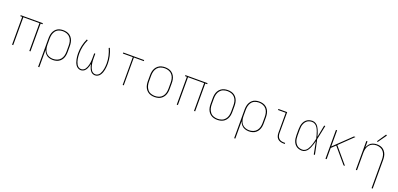

<svg xmlns="http://www.w3.org/2000/svg" viewBox="19 -1929 6873 3313"><g transform="rotate(20 3456.0 -272.5)"><path d="M119 0H140V-511H436V0H457V-511H492V-530H85V-511H119Z M672 205H693V-113Q705 -77 731 -47Q757 -17 793.5 -4.5Q830 8 868 8Q902 8 934.5 -1Q967 -10 993 -31Q1019 -52 1035.5 -81.5Q1052 -111 1058 -144Q1064 -177 1064 -210V-320Q1064 -354 1057.5 -387Q1051 -420 1034.5 -449.5Q1018 -479 991 -500Q964 -521 931.5 -529.5Q899 -538 865 -538Q832 -538 799.5 -529.5Q767 -521 741.5 -499.5Q716 -478 700 -448.5Q684 -419 678 -386Q672 -353 672 -320ZM865 -11Q828 -11 792 -25Q756 -39 733 -69Q710 -99 701.5 -136Q693 -173 693 -210V-320Q693 -358 701.5 -394.5Q710 -431 733 -461.5Q756 -492 792 -505.5Q828 -519 865 -519Q903 -519 939.5 -505.5Q976 -492 1000.5 -462Q1025 -432 1034 -395Q1043 -358 1043 -320V-210Q1043 -172 1034 -135Q1025 -98 1000.5 -68Q976 -38 939.5 -24.5Q903 -11 865 -11Z M1381 8Q1404 8 1425 -1.5Q1446 -11 1461 -29Q1476 -47 1485.5 -67.5Q1495 -88 1501.5 -109.5Q1508 -131 1512 -154Q1516 -131 1522.5 -109.5Q1529 -88 1539 -67.5Q1549 -47 1563.5 -29Q1578 -11 1599 -1.5Q1620 8 1643 8Q1671 8 1695 -6Q1719 -20 1734.5 -43Q1750 -66 1759.5 -91.5Q1769 -117 1774 -144Q1779 -171 1781.5 -198.5Q1784 -226 1784 -253Q1784 -324 1768.5 -393Q1753 -462 1723 -526L1705 -518Q1733 -456 1748.5 -389Q1764 -322 1764 -253Q1764 -228 1761.5 -203.5Q1759 -179 1755 -154.5Q1751 -130 1743 -106.5Q1735 -83 1723 -61Q1711 -39 1689.5 -25Q1668 -11 1643 -11Q1621 -11 1601 -22Q1581 -33 1568.5 -52Q1556 -71 1548 -91.5Q1540 -112 1535 -133.5Q1530 -155 1527 -177Q1524 -199 1523 -221Q1522 -243 1522 -265V-345H1502V-265Q1502 -243 1501 -221Q1500 -199 1497 -177Q1494 -155 1489 -133.5Q1484 -112 1476 -91.5Q1468 -71 1455.5 -52Q1443 -33 1423 -22Q1403 -11 1381 -11Q1356 -11 1335 -25Q1314 -39 1301.5 -61Q1289 -83 1281 -106.5Q1273 -130 1269 -154.5Q1265 -179 1263 -203.5Q1261 -228 1261 -253Q1261 -322 1276 -389Q1291 -456 1320 -518L1301 -526Q1271 -462 1255.5 -393Q1240 -324 1240 -253Q1240 -226 1242.5 -198.5Q1245 -171 1250.5 -144Q1256 -117 1265 -91.5Q1274 -66 1289.5 -43Q1305 -20 1329.5 -6Q1354 8 1381 8Z M2150 0H2170V-511H2352V-530H1968V-511H2150Z M2736 8Q2770 8 2803 -0.5Q2836 -9 2862.5 -30Q2889 -51 2906 -80.5Q2923 -110 2929.5 -143Q2936 -176 2936 -210V-320Q2936 -354 2929.5 -387Q2923 -420 2906 -449.5Q2889 -479 2862.5 -500Q2836 -521 2803 -529.5Q2770 -538 2736 -538Q2702 -538 2669.5 -529.5Q2637 -521 2610 -500Q2583 -479 2566 -449.5Q2549 -420 2542.5 -387Q2536 -354 2536 -320V-210Q2536 -176 2542.5 -143Q2549 -110 2566 -80.5Q2583 -51 2610 -30Q2637 -9 2669.5 -0.5Q2702 8 2736 8ZM2736 -11Q2698 -11 2661.5 -24Q2625 -37 2600.5 -67.5Q2576 -98 2566.5 -135Q2557 -172 2557 -210V-320Q2557 -358 2566.5 -395.5Q2576 -433 2600.5 -463Q2625 -493 2661.5 -506Q2698 -519 2736 -519Q2774 -519 2810.5 -506Q2847 -493 2872 -463Q2897 -433 2906 -395.5Q2915 -358 2915 -320V-210Q2915 -172 2906 -135Q2897 -98 2872 -67.5Q2847 -37 2810.5 -24Q2774 -11 2736 -11Z M3143 0H3164V-511H3460V0H3481V-511H3516V-530H3109V-511H3143Z M3888 8Q3922 8 3955 -0.5Q3988 -9 4014.5 -30Q4041 -51 4058 -80.5Q4075 -110 4081.5 -143Q4088 -176 4088 -210V-320Q4088 -354 4081.5 -387Q4075 -420 4058 -449.5Q4041 -479 4014.5 -500Q3988 -521 3955 -529.5Q3922 -538 3888 -538Q3854 -538 3821.5 -529.5Q3789 -521 3762 -500Q3735 -479 3718 -449.5Q3701 -420 3694.5 -387Q3688 -354 3688 -320V-210Q3688 -176 3694.5 -143Q3701 -110 3718 -80.5Q3735 -51 3762 -30Q3789 -9 3821.5 -0.5Q3854 8 3888 8ZM3888 -11Q3850 -11 3813.5 -24Q3777 -37 3752.5 -67.5Q3728 -98 3718.5 -135Q3709 -172 3709 -210V-320Q3709 -358 3718.5 -395.5Q3728 -433 3752.5 -463Q3777 -493 3813.5 -506Q3850 -519 3888 -519Q3926 -519 3962.5 -506Q3999 -493 4024 -463Q4049 -433 4058 -395.5Q4067 -358 4067 -320V-210Q4067 -172 4058 -135Q4049 -98 4024 -67.5Q3999 -37 3962.5 -24Q3926 -11 3888 -11Z M4272 205H4293V-113Q4305 -77 4331 -47Q4357 -17 4393.5 -4.5Q4430 8 4468 8Q4502 8 4534.5 -1Q4567 -10 4593 -31Q4619 -52 4635.5 -81.5Q4652 -111 4658 -144Q4664 -177 4664 -210V-320Q4664 -354 4657.5 -387Q4651 -420 4634.5 -449.5Q4618 -479 4591 -500Q4564 -521 4531.5 -529.5Q4499 -538 4465 -538Q4432 -538 4399.5 -529.5Q4367 -521 4341.5 -499.5Q4316 -478 4300 -448.5Q4284 -419 4278 -386Q4272 -353 4272 -320ZM4465 -11Q4428 -11 4392 -25Q4356 -39 4333 -69Q4310 -99 4301.5 -136Q4293 -173 4293 -210V-320Q4293 -358 4301.5 -394.5Q4310 -431 4333 -461.5Q4356 -492 4392 -505.5Q4428 -519 4465 -519Q4503 -519 4539.5 -505.5Q4576 -492 4600.5 -462Q4625 -432 4634 -395Q4643 -358 4643 -320V-210Q4643 -172 4634 -135Q4625 -98 4600.5 -68Q4576 -38 4539.5 -24.5Q4503 -11 4465 -11Z M5101 0H5127V-19H5101Q5076 -19 5052 -26Q5028 -33 5010 -51.5Q4992 -70 4985 -94Q4978 -118 4978 -143V-530H4817V-511H4958V-143Q4958 -114 4966 -86Q4974 -58 4995 -37Q5016 -16 5044 -8Q5072 0 5101 0Z M5441 8Q5473 8 5501 -9Q5529 -26 5546.5 -52.5Q5564 -79 5576 -108.5Q5588 -138 5597.5 -168Q5607 -198 5615 -229Q5626 -172 5637 -114.5Q5648 -57 5659 0H5680Q5666 -67 5653 -134.5Q5640 -202 5624 -268Q5639 -334 5651.5 -399.5Q5664 -465 5678 -530H5657Q5646 -475 5636 -419.5Q5626 -364 5614 -308Q5607 -338 5597.5 -367.5Q5588 -397 5575.5 -425.5Q5563 -454 5545.5 -480Q5528 -506 5500 -522Q5472 -538 5441 -538Q5410 -538 5379 -528Q5348 -518 5324.5 -495.5Q5301 -473 5287.5 -444Q5274 -415 5269 -383.5Q5264 -352 5264 -320V-210Q5264 -178 5269 -146.5Q5274 -115 5287.5 -86Q5301 -57 5324.5 -34.5Q5348 -12 5379 -2Q5410 8 5441 8ZM5441 -11Q5413 -11 5385 -20.5Q5357 -30 5337 -51Q5317 -72 5305 -98.5Q5293 -125 5289 -153Q5285 -181 5285 -210V-320Q5285 -349 5289 -377.5Q5293 -406 5305 -432.5Q5317 -459 5337 -480Q5357 -501 5385 -510Q5413 -519 5441 -519Q5474 -519 5501 -499.5Q5528 -480 5544 -451.5Q5560 -423 5571 -392.5Q5582 -362 5590.5 -331Q5599 -300 5606 -269Q5600 -242 5593.5 -215.5Q5587 -189 5578.5 -162.5Q5570 -136 5559 -111Q5548 -86 5532.5 -63Q5517 -40 5493 -25.5Q5469 -11 5441 -11Z M5874 0H5895V-206L5971 -278L6047 -188L6206 0H6232L5985 -292L6232 -530H6204L5895 -233V-530H5874Z M6795 205H6816V-320Q6816 -353 6810.5 -385.5Q6805 -418 6789.5 -447Q6774 -476 6749 -498Q6724 -520 6692 -529Q6660 -538 6628 -538Q6589 -538 6552.5 -525.5Q6516 -513 6490.5 -483.5Q6465 -454 6453 -418V-530H6432V0H6453V-320Q6453 -357 6461.5 -394Q6470 -431 6493 -461Q6516 -491 6551.5 -505Q6587 -519 6624 -519Q6661 -519 6696.5 -505Q6732 -491 6755 -461Q6778 -431 6786.5 -394Q6795 -357 6795 -320ZM6621 -580 6733 -738 6715 -750 6606 -589Z"/></g></svg>

Font: Iosevka Sparkle Thin
Style: Regular
Weight: 100
Designer: Belleve Invis
Foundry: Belleve Invis
Version: Version 4.5.0; ttfautohint (v1.8.3)